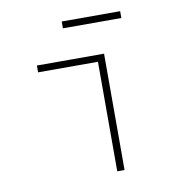

<svg xmlns="http://www.w3.org/2000/svg" viewBox="-74 -706 748 777"><g transform="rotate(-10 300.0 -318.0)"><path d="M346 0V-450H100V-478H376V0ZM230 -608V-636H470V-608Z"/></g></svg>

Font: Source Code Pro ExtraLight
Style: Regular
Weight: 200
Monospace: yes
Designer: Paul D. Hunt, Teo Tuominen
Foundry: Adobe Systems Incorporated
Version: Version 2.030;PS 1.000;hotconv 16.6.51;makeotf.lib2.5.65220